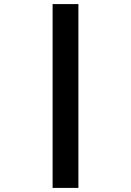

<svg xmlns="http://www.w3.org/2000/svg" viewBox="-20 -780 640 938"><path d="M237 138V-760H363V138Z"/></svg>

Font: iA Writer Duo V
Style: Regular
Weight: 400
Designer: Mike Abbink, Paul van der Laan, Pieter van Rosmalen, Oliver Reichenstein
Foundry: Information Architects Inc.
Version: Version 2.000